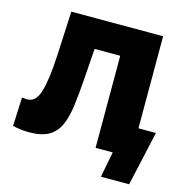

<svg xmlns="http://www.w3.org/2000/svg" viewBox="-123 -827 1053 1093"><g transform="rotate(15 404.0 -281.0)"><path d="M108.5 12.5Q78.5 12.5 53.8 9Q29 5.5 11 1L18.5 -168.5Q40 -165.5 50 -165.5Q99.5 -165.5 121 -234.5Q142.5 -303.5 150 -446.5Q153 -510.5 156.5 -579Q160 -647.5 163 -713H704V-170.5H807Q798 -130 788.5 -88Q779 -46 770.5 -7Q762 31.5 753 72Q744 112.5 735 151H569L598 0H497V-542.5H346Q343 -500 339.8 -456.2Q336.5 -412.5 333.5 -366.5Q327 -273 317.8 -202.2Q308.5 -131.5 287 -83.8Q265.5 -36 223.2 -11.8Q181 12.5 108.5 12.5Z"/></g></svg>

Font: Commissioner ExtraBold
Style: Regular
Weight: 800
Designer: Kostas Bartsokas
Foundry: Kostas Bartsokas
Version: Version 1.000; ttfautohint (v1.8.3)